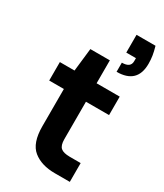

<svg xmlns="http://www.w3.org/2000/svg" viewBox="-201 -886 823 964"><g transform="rotate(30 210.5 -403.5)"><path d="M300 -596V-649Q350 -649 350 -686V-704H294V-807H404Q412 -779 415.5 -757Q419 -735 419 -711Q419 -596 300 -596ZM286 0Q208 0 161 -38Q114 -76 114 -173V-389H29V-496H114L129 -629H242V-496H376V-389H242V-172Q242 -136 257.5 -122.5Q273 -109 311 -109H373V0Z"/></g></svg>

Font: Firefly Display
Style: Bold
Weight: 700
Designer: Colophon Foundry, Jonny Pinhorn
Foundry: Colophon Foundry
Version: Version 1.200; ttfautohint (v1.8.3)